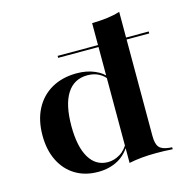

<svg xmlns="http://www.w3.org/2000/svg" viewBox="-97 -723 801 826"><g transform="rotate(-15 303.0 -310.0)"><path d="M241.1 11.3Q183.1 11.3 139.9 -14.9Q96.8 -41.1 73 -89.1Q49.2 -137.1 49.2 -201.6Q49.2 -269.4 75 -319Q100.8 -368.5 148.4 -395.6Q196 -422.6 260.5 -422.6Q304.8 -422.6 339.9 -407.3Q375 -391.9 387.9 -371L386.3 -361.3Q375 -379 353.2 -390.7Q331.5 -402.4 302.4 -402.4Q242.7 -402.4 211.3 -353.2Q179.8 -304 179.8 -208.9Q179.8 -116.9 209.3 -67.7Q238.7 -18.5 292.7 -18.5Q320.2 -18.5 346.4 -34.3Q372.6 -50 391.1 -86.3L392.7 -77.4Q369.4 -31.5 330.2 -10.1Q291.1 11.3 241.1 11.3ZM380.6 0V-208.9H505.6V-77.4Q505.6 -41.9 518.1 -27.4Q530.6 -12.9 562.9 -9.7L575 -8.9V0Q551.6 -1.6 536.3 -2Q521 -2.4 501.6 -2.4Q466.9 -2.4 437.5 0.4Q408.1 3.2 380.6 8.9ZM380.6 -208.9V-613.7Q420.2 -614.5 450.4 -618.5Q480.6 -622.6 505.6 -630.6V-208.9ZM200.8 -507.3V-516.1H606.5V-507.3Z"/></g></svg>

Font: Playfair 144pt SemiExpanded ExtraBold
Style: Regular
Weight: 800
Width: 6
Designer: Claus Eggers Sørensen
Foundry: Claus Eggers Sørensen
Version: Version 2.203